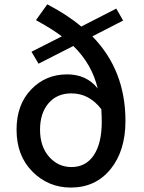

<svg xmlns="http://www.w3.org/2000/svg" viewBox="-20 -845 657 878"><path d="M306.6 -81.1Q373 -81.1 409.2 -135.7Q445.3 -190.4 445.3 -287.1Q445.3 -310.5 443.4 -345.7Q387.7 -418 306.6 -418Q240.2 -418 201.7 -372.6Q163.1 -327.1 163.1 -252Q163.1 -174.8 204.6 -127.9Q246.1 -81.1 306.6 -81.1ZM543 -751 402.3 -678.7Q553.7 -524.4 553.7 -292Q553.7 -155.3 485.4 -71.3Q417 12.7 303.7 12.7Q201.2 12.7 128.4 -60.1Q55.7 -132.8 55.7 -252Q55.7 -366.2 122.1 -435.5Q188.5 -504.9 287.1 -504.9Q376 -504.9 426.8 -440.4Q400.4 -551.8 315.4 -634.8L156.2 -553.7L124 -608.4L262.7 -678.7Q220.7 -710.9 144.5 -752.9L196.3 -825.2Q288.1 -777.3 351.6 -723.6L511.7 -805.7Z"/></svg>

Font: Gen Shin Gothic Medium
Style: Regular
Weight: 500
Designer: [Source Han Sans]
Ryoko NISHIZUKA  (kana & ideographs); Paul D. Hunt (Latin, Greek & Cyrillic); Wenlong ZHANG  (bopomofo
Version: Version 1.002.20150607